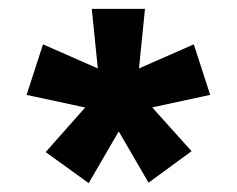

<svg xmlns="http://www.w3.org/2000/svg" viewBox="-20 -736 534 433"><path d="M315 -324 215 -496 279 -543 412 -395ZM180 -323 83 -393 215 -542 280 -495ZM235 -480 40 -522 77 -636 259 -556ZM207 -518 187 -716H307L287 -518ZM259 -480 235 -556 417 -636 454 -522Z"/></svg>

Font: Figtree Black
Style: Regular
Weight: 900
Designer: Erik Kennedy
Foundry: Erik Kennedy
Version: Version 2.001;gftools[0.9.30]